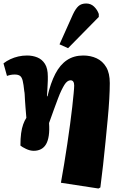

<svg xmlns="http://www.w3.org/2000/svg" viewBox="-21 -850 671 1100"><path d="M543 230 328 197Q337 147 346.5 90Q356 33 364.5 -25Q373 -83 380.5 -137.5Q388 -192 393 -238Q398 -284 401 -315.5Q404 -347 404 -360Q404 -374 399 -382Q394 -390 383 -390Q374 -390 365 -383.5Q356 -377 348 -364Q340 -351 330.5 -331.5Q321 -312 311 -285Q301 -258 288 -223Q275 -188 260 -145Q263 -104 258.5 -73.5Q254 -43 243 -24Q232 -5 214 4.5Q196 14 172 14Q151 14 128 3Q105 -8 96 -16Q96 -57 100 -86.5Q104 -116 112 -138Q120 -160 130 -175Q127 -211 125 -236Q123 -261 122 -278Q121 -295 120.5 -307Q120 -319 118 -328Q114 -367 109 -387.5Q104 -408 93.5 -415.5Q83 -423 63 -423Q51 -423 40.5 -421Q30 -419 19 -415L-1 -487Q17 -501 38.5 -511Q60 -521 84 -526.5Q108 -532 134 -532Q166 -532 193 -521Q220 -510 236.5 -484Q253 -458 253 -412Q253 -403 253 -392.5Q253 -382 252 -369Q251 -356 250.5 -339Q250 -322 248 -299L251 -298Q269 -375 296 -427Q323 -479 362.5 -505.5Q402 -532 456 -532Q498 -532 532.5 -516Q567 -500 587.5 -465.5Q608 -431 608 -374Q608 -335 605 -282Q602 -229 596 -166.5Q590 -104 583.5 -37.5Q577 29 569.5 96Q562 163 554 224ZM369 -574 320 -596 397 -768Q412 -800 428.5 -815Q445 -830 473 -830Q499 -830 517.5 -812.5Q536 -795 545 -770V-753Z"/></svg>

Font: Literata 18pt Black
Style: Italic
Weight: 900
Italic angle: -2°
Designer: Latin by Veronika Burian and Jose Scaglione. Greek by Irene Vlachou. Cyrillic by Vera Evstafieva
Foundry: TypeTogether
Version: Version 3.103;gftools[0.9.29]